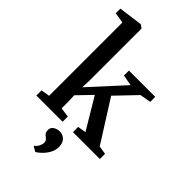

<svg xmlns="http://www.w3.org/2000/svg" viewBox="-321 -909 1266 1266"><g transform="rotate(45 312.0 -275.5)"><path d="M31.5 0V-48.5L92 -58V-742L18 -753.5V-797L182.5 -819H186.5L209.5 -803V-314.5L207 -252.5L422.5 -488L346.5 -501.5V-548H592V-501.5L514.5 -487.5L381 -348L564.5 -57.5L623.5 -48.5V0H373L372.5 -48.5L431 -58L301 -275.5L206.5 -177.5L209 -130V-58L276 -48.5V0ZM377 135Q376.5 168 360.2 195.8Q344 223.5 323.5 242.2Q303 261 290.5 268H289L256.5 249.5L255.5 243.5Q269.5 235.5 279 217Q288.5 198.5 288.5 185.5Q288.5 170.5 282.2 162.5Q276 154.5 267.5 148.5Q259 143 252.2 133.8Q245.5 124.5 245.5 108.5Q245.5 89 255.8 78.2Q266 67.5 280 62.8Q294 58 303.5 58H306.5Q338 58 357.5 78.2Q377 98.5 377 135Z"/></g></svg>

Font: Merriweather 36pt SemiBold
Style: Regular
Weight: 600
Version: Version 2.100